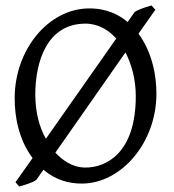

<svg xmlns="http://www.w3.org/2000/svg" viewBox="-20 -661 640 707"><path d="M295 -44C245 -44 208 -73 184 -99L442 -468C464 -425 480 -370 480 -307C480 -95 369 -44 295 -44ZM408 -519 149 -150C125 -192 110 -248 110 -313C110 -432 152 -574 295 -574C312 -574 362 -571 408 -519ZM309 -630C159 -630 34 -479 34 -299C34 -233 48 -148 100 -79L37 10L51 26C68 20 99 13 114 1L140 -36C183 1 232 15 281 15C426 15 556 -135 556 -316C556 -382 541 -467 490 -537L552 -625L538 -641C506 -632 487 -624 476 -617L450 -580C396 -625 341 -630 309 -630Z"/></svg>

Font: Temporarium
Style: Regular
Weight: 400
Version: Version 1.1